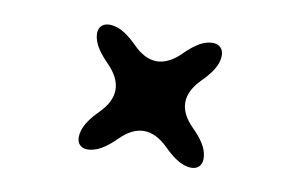

<svg xmlns="http://www.w3.org/2000/svg" viewBox="-42 -473 634 405"><g transform="rotate(10 275.0 -270.5)"><path d="M376 -322Q324 -270 376 -219Q402 -193 407 -172.5Q412 -152 402.5 -142.5Q393 -133 373 -138.5Q353 -144 327 -170Q275 -221 224 -170Q198 -144 177.5 -138.5Q157 -133 147.5 -142.5Q138 -152 143.5 -172.5Q149 -193 175 -219Q226 -270 175 -322Q149 -348 143.5 -368Q138 -388 147.5 -397.5Q157 -407 177.5 -402Q198 -397 224 -371Q275 -319 327 -371Q353 -397 373 -402Q393 -407 402.5 -397.5Q412 -388 407 -368Q402 -348 376 -322Z"/></g></svg>

Font: Syne Mono
Style: Regular
Weight: 400
Monospace: yes
Designer: Lucas Descroix
Foundry: Bonjour Monde
Version: Version 2.000; ttfautohint (v1.8.3)